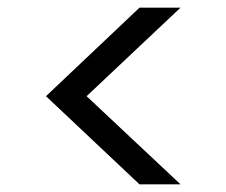

<svg xmlns="http://www.w3.org/2000/svg" viewBox="-20 -519 590 501"><path d="M451 -38H344L100 -268L344 -499H451L206 -268Z"/></svg>

Font: DM Sans 20pt
Style: Regular
Weight: 400
Version: Version 4.004;gftools[0.9.30]